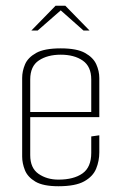

<svg xmlns="http://www.w3.org/2000/svg" viewBox="-20 -643 422 667"><path d="M183 4Q130 4 103 -12Q76 -28 66.5 -52Q57 -76 57 -99V-372Q57 -396 67 -419.5Q77 -443 105.5 -459Q134 -475 191 -475Q247 -475 275.5 -459Q304 -443 314.5 -419.5Q325 -396 325 -372V-250L297 -249V-367Q297 -412 267.5 -432.5Q238 -453 191 -453Q145 -453 115 -433Q85 -413 85 -367V-104Q85 -59 114 -39Q143 -19 183 -19Q236 -19 266.5 -40.5Q297 -62 297 -112V-169L325 -173V-114Q325 -84 314 -57Q303 -30 272.5 -13Q242 4 183 4ZM64 -236V-254H325V-236ZM89 -537 173 -623H207L291 -537H270L191 -607L111 -537Z"/></svg>

Font: Smooch Sans Thin ExtraLight
Style: Regular
Weight: 250
Version: Version 1.010